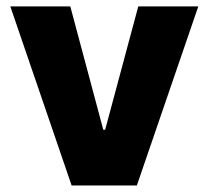

<svg xmlns="http://www.w3.org/2000/svg" viewBox="-20 -565 636 585"><path d="M11.4 -545.5H194.2L294.7 -169.7H300.4L401.3 -545.5H584.2L397 0H198.2Z"/></svg>

Font: Inter P Extra Bold
Style: Regular
Weight: 800
Designer: Rasmus Andersson
Foundry: rsms
Version: Version 3.018;git-588b23468